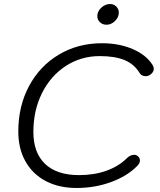

<svg xmlns="http://www.w3.org/2000/svg" viewBox="-20 -925 794 955"><path d="M71 -271Q71 -397 124.5 -497Q178 -597 273 -653.5Q368 -710 487 -710Q573 -710 641 -680.5Q709 -651 740 -600Q745 -590 745 -583Q745 -569 732.5 -557.5Q720 -546 705 -546Q685 -546 675 -561Q649 -605 601 -625.5Q553 -646 476 -646Q383 -646 307.5 -597Q232 -548 189 -462Q146 -376 146 -269Q146 -165 204.5 -109.5Q263 -54 373 -54Q449 -54 510 -76Q571 -98 612 -139Q628 -155 648 -155Q659 -155 667.5 -146.5Q676 -138 676 -127Q676 -113 663 -100Q613 -49 532.5 -19.5Q452 10 361 10Q273 10 207.5 -24.5Q142 -59 106.5 -122.5Q71 -186 71 -271ZM464 -845Q464 -868 483.5 -886.5Q503 -905 528 -905Q546 -905 558.5 -892.5Q571 -880 571 -862Q571 -839 552 -820.5Q533 -802 510 -802Q490 -802 477 -814.5Q464 -827 464 -845Z"/></svg>

Font: Kodchasan
Style: Italic
Weight: 400
Italic angle: -10°
Version: Version 1.000; ttfautohint (v1.6)